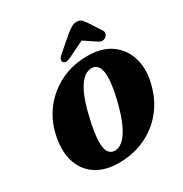

<svg xmlns="http://www.w3.org/2000/svg" viewBox="-215 -1112 1229 1289"><g transform="rotate(-30 399.5 -468.0)"><path d="M515 -714.5Q621 -713.5 689.8 -664.8Q758.5 -616 785 -534Q811.5 -452 789.5 -351Q768.5 -257.5 723.5 -188.2Q678.5 -119 616 -73.5Q553.5 -28 479.8 -6.2Q406 15.5 328.5 14Q223 12 154.5 -35.8Q86 -83.5 61.5 -168.2Q37 -253 62.5 -365.5Q85.5 -467.5 148.5 -546.8Q211.5 -626 305.5 -671Q399.5 -716 515 -714.5ZM352 -70.5Q379.5 -69.5 411 -93.8Q442.5 -118 474 -180.2Q505.5 -242.5 533 -355.5Q546.5 -411 552.5 -453.5Q558.5 -496 558.5 -527.5Q558 -579.5 541.8 -603.2Q525.5 -627 498 -629.5Q466.5 -632.5 434.2 -608.8Q402 -585 372.2 -525.2Q342.5 -465.5 318 -361.5Q302.5 -298.5 295.5 -251.8Q288.5 -205 288.5 -172Q288.5 -117.5 305.5 -94.5Q322.5 -71.5 352 -70.5ZM674 -761Q647.5 -742 616.5 -764L527.5 -823.5L406 -764Q363.5 -742 347 -761Q340.5 -768 343.2 -782Q346 -796 365 -811L475 -906Q499.5 -925 518.2 -937.2Q537 -949.5 561 -949.5Q585 -949.5 597 -937.2Q609 -925 622.5 -906L684 -811Q694 -796 689 -782Q684 -768 674 -761Z"/></g></svg>

Font: Fraunces 9pt Soft Black
Style: Italic
Weight: 900
Italic angle: -16°
Version: Version 1.000;[b76b70a41]